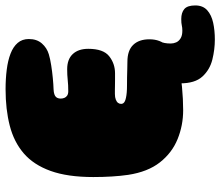

<svg xmlns="http://www.w3.org/2000/svg" viewBox="-72 -600 810 706"><g transform="rotate(-90 333.0 -247.0)"><path d="M280.5 21.5Q225 21.5 174.5 1Q124 -19.5 89 -64Q54 -108.5 43 -181Q41 -195 39.5 -210Q38 -225 37 -241.2Q36 -257.5 35.5 -274.2Q35 -291 35 -309Q35 -403.5 57.5 -466Q80 -528.5 122.2 -564.8Q164.5 -601 224.2 -616.2Q284 -631.5 358 -631.5Q396.5 -631.5 430 -627.2Q463.5 -623 488.8 -613.2Q514 -603.5 528.2 -587Q542.5 -570.5 542.5 -546Q542.5 -516.5 526.2 -498Q510 -479.5 486.5 -472.5Q470 -467.5 446.2 -463.8Q422.5 -460 398.8 -457.8Q375 -455.5 357.5 -455Q346.5 -454.5 339.8 -452.2Q333 -450 329.5 -446.2Q326 -442.5 324.8 -437.8Q323.5 -433 323.5 -428.5Q323.5 -422 326 -415.5Q328.5 -409 334.5 -405Q340.5 -401 350.5 -401Q362.5 -401 372.5 -401.5Q382.5 -402 391.8 -403Q401 -404 410.8 -404.5Q420.5 -405 431.5 -405Q468 -405 487.2 -384.5Q506.5 -364 506.5 -327.5Q506.5 -272 479.2 -250.5Q452 -229 416.5 -229Q404 -229 393.2 -229Q382.5 -229 373.2 -229.2Q364 -229.5 355.8 -229.5Q347.5 -229.5 340.5 -229.5Q328 -229.5 319.8 -226.2Q311.5 -223 307.8 -218Q304 -213 304 -206.5Q304 -202.5 306.2 -199Q308.5 -195.5 313.5 -193Q318.5 -190.5 326.5 -188.8Q334.5 -187 345.8 -186Q357 -185 372.5 -185Q386 -185 401.5 -184.8Q417 -184.5 432.2 -184Q447.5 -183.5 459 -183.5Q500.5 -183.5 521 -162.2Q541.5 -141 541.5 -102.5Q541.5 -62 516.5 -37.2Q491.5 -12.5 451.8 0.2Q412 13 366.5 17.2Q321 21.5 280.5 21.5ZM540.5 138Q504 138 466.8 128.8Q429.5 119.5 404.5 92.2Q379.5 65 379.5 10.5Q379.5 -9 387 -36.5Q394.5 -64 411 -89.5Q427.5 -114.5 444.8 -126.8Q462 -139 488.5 -139Q518.5 -139 529.8 -126.8Q541 -114.5 541 -98.5Q541 -78.5 533.5 -63.8Q526 -49 526 -24Q526 -14 530.2 -4.2Q534.5 5.5 545 12Q555.5 18.5 573 18.5Q584.5 18.5 592.5 16.5Q600.5 14.5 616 14.5Q639.5 14.5 652.8 25.8Q666 37 666 66Q666 94 648.5 109.8Q631 125.5 602.5 131.8Q574 138 540.5 138Z"/></g></svg>

Font: Gluten Black
Style: Regular
Weight: 900
Designer: Tyler Finck
Foundry: Etcetera Type Company
Version: Version 1.300